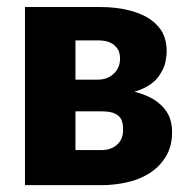

<svg xmlns="http://www.w3.org/2000/svg" viewBox="-20 -539 548 559"><path d="M199.7 -102.1H275.4Q303.7 -102.1 321.3 -118.2Q338.4 -133.8 338.4 -160.6Q338.4 -173.3 336.4 -181.6Q334 -192.4 327.6 -199.2Q321.3 -206.1 308.1 -210.9Q294.9 -214.8 275.4 -214.8H199.7ZM265.1 -421.4H199.7V-307.1H265.1Q293 -307.1 311.5 -324.7Q329.6 -342.3 329.6 -368.7Q329.6 -377.9 326.7 -387.7Q324.2 -396 315.9 -404.3Q308.6 -412.1 295.9 -417Q283.7 -421.4 265.1 -421.4ZM52.7 -518.6H269.5Q318.8 -518.6 356.4 -508.8Q394.5 -499 418 -482.4Q443.4 -463.9 454.1 -442.4Q465.3 -418.5 465.3 -391.6Q465.3 -375.5 461.4 -356.9Q457.5 -340.8 446.3 -323.2Q435.5 -305.2 418 -293.5Q397.9 -279.3 371.1 -272Q390.6 -267.6 415 -256.3Q433.6 -247.6 450.2 -231.9Q465.8 -216.3 473.1 -198.7Q481 -179.7 481 -154.3Q481 -113.3 463.4 -84Q446.3 -55.2 417.5 -36.1Q387.2 -16.6 352.1 -8.8Q315.4 0 276.4 0H52.7Z"/></svg>

Font: Lato-ExtraBold
Style: Regular
Weight: 500
Designer: Lukasz Dziedzic with Adam Twardoch and Botio Nikoltchev
Foundry: tyPoland Lukasz Dziedzic
Version: ""